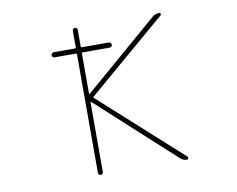

<svg xmlns="http://www.w3.org/2000/svg" viewBox="-79 -857 1158 939"><g transform="rotate(-10 500.0 -388.0)"><path d="M776.4 -22.5Q757.8 -22.5 743.2 -36.1L363.3 -382.8Q362.3 -383.8 361.3 -383.3Q360.4 -382.8 360.4 -381.8V-35.2Q360.4 -30.3 356.9 -26.4Q353.5 -22.5 348.1 -22.5Q342.8 -22.5 339.4 -26.4Q335.9 -30.3 335.9 -35.2V-623Q335.9 -627.9 331.1 -627.9H225.6Q220.7 -627.9 216.8 -631.3Q212.9 -634.8 212.9 -640.1Q212.9 -645.5 216.8 -649.4Q220.7 -653.3 225.6 -653.3H331.1Q335.9 -653.3 335.9 -657.2V-740.2Q335.9 -745.1 339.4 -749Q342.8 -752.9 348.1 -752.9Q353.5 -752.9 356.9 -749Q360.4 -745.1 360.4 -740.2V-657.2Q360.4 -653.3 364.3 -653.3H499Q503.9 -653.3 507.8 -649.4Q511.7 -645.5 511.7 -640.1Q511.7 -634.8 507.8 -631.3Q503.9 -627.9 499 -627.9H364.3Q360.4 -627.9 360.4 -623V-423.8Q360.4 -422.9 361.3 -421.9Q362.3 -420.9 363.3 -421.9L732.4 -740.2Q748 -752.9 767.6 -752.9Q771.5 -752.9 773.4 -748Q775.4 -743.2 771.5 -740.2L379.9 -405.3Q377 -402.3 379.9 -399.4L782.2 -36.1Q784.2 -34.2 784.2 -31.2Q784.2 -29.3 783.2 -27.3Q781.2 -22.5 776.4 -22.5Z"/></g></svg>

Font: Rounded Mgen+ 1m thin
Style: Regular
Weight: 100
Designer: [Source Han Sans]
Ryoko NISHIZUKA  (kana & ideographs); Paul D. Hunt (Latin, Greek & Cyrillic); Wenlong ZHANG  (bopomofo
Version: Version 1.059.20150602